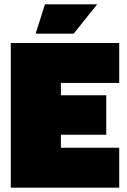

<svg xmlns="http://www.w3.org/2000/svg" viewBox="-20 -869 589 889"><path d="M30 0V-670H532V-485H262V-428H472V-245H262V-185H532V0ZM188 -849H430L321 -713H145Z"/></svg>

Font: Titillium Web Black
Style: Regular
Weight: 900
Version: Version 1.002;PS 35.000;hotconv 1.0.70;makeotf.lib2.5.55311